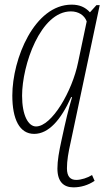

<svg xmlns="http://www.w3.org/2000/svg" viewBox="-20 -566 470 826"><path d="M296 240C327 240 359 231 387 212L376 187C357 199 329 208 308 208C283 208 268 194 268 158C268 125 274 90 284 46L409 -544H395L367 -513C346 -536 321 -546 288 -546C128 -546 33 -313 33 -155C33 -53 64 10 127 10C189 10 242 -50 286 -148H290C273 -90 265 -57 244 40C234 86 227 125 227 159C227 216 254 240 296 240ZM135 -22C102 -22 75 -69 75 -154C75 -286 154 -517 285 -517C317 -517 343 -501 353 -474L316 -298C291 -174 203 -22 135 -22Z"/></svg>

Font: Noto Serif Condensed ExtraLight
Style: Italic
Weight: 200
Width: 3
Italic angle: -12°
Designer: Monotype Design Team
Foundry: Monotype Imaging Inc.
Version: Version 2.013